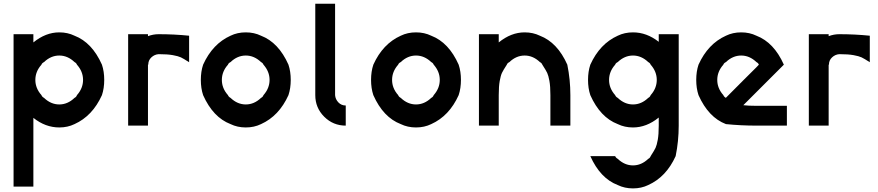

<svg xmlns="http://www.w3.org/2000/svg" viewBox="-20 -687 4802 1050"><path d="M304.2 10Q228.3 10 162.5 -42.5V333.3H54.2V-500H162.5V-455Q230 -510 304.2 -510Q350 -510 387.5 -491.7Q483.3 -455 537.5 -333.3Q550 -295.8 550 -250Q550 -204.2 537.5 -166.7Q485.8 -52.5 387.5 -8.3Q350 10 304.2 10ZM387.5 -151.7Q397.5 -156.7 400.8 -166.7Q434.2 -204.2 434.2 -250Q434.2 -295.8 400.8 -333.3Q397.5 -342.5 387.5 -347.5Q350 -383.3 304.2 -383.3Q258.3 -383.3 220.8 -347.5Q209.2 -341.7 206.7 -333.3Q173.3 -295.8 173.3 -250Q173.3 -204.2 206.7 -166.7Q210 -157.5 220.8 -151.7Q258.3 -115.8 304.2 -115.8Q350 -115.8 387.5 -151.7Z M847.5 -500Q932.5 -500 1014.2 -491.7V-346.7Q983.3 -366.7 969.2 -373.3Q955 -380 925.4 -385.4Q895.8 -390.8 847.5 -390.8Q825 -389.2 807.9 -373.3Q790.8 -357.5 790.8 -333.3H789.2V0H680.8V-500H789.2V-489.2Q817.5 -500 847.5 -500Z M1407.5 -8.3Q1370 10 1324.2 10Q1278.3 10 1240.8 -8.3Q1145 -45 1090.8 -166.7Q1078.3 -204.2 1078.3 -250Q1078.3 -295.8 1090.8 -333.3Q1142.5 -447.5 1240.8 -491.7Q1278.3 -510 1324.2 -510Q1370 -510 1407.5 -491.7Q1503.3 -455 1557.5 -333.3Q1570 -295.8 1570 -250Q1570 -204.2 1557.5 -166.7Q1505.8 -52.5 1407.5 -8.3ZM1407.5 -151.7Q1417.5 -156.7 1420.8 -166.7Q1454.2 -204.2 1454.2 -250Q1454.2 -295.8 1420.8 -333.3Q1417.5 -342.5 1407.5 -347.5Q1370 -383.3 1324.2 -383.3Q1278.3 -383.3 1240.8 -347.5Q1229.2 -341.7 1226.7 -333.3Q1193.3 -295.8 1193.3 -250Q1193.3 -204.2 1226.7 -166.7Q1230 -157.5 1240.8 -151.7Q1278.3 -115.8 1324.2 -115.8Q1370 -115.8 1407.5 -151.7Z M1812.5 -166.7Q1814.2 -144.2 1830.4 -127.1Q1846.7 -110 1870.8 -110V0Q1801.7 0 1752.9 -48.8Q1704.2 -97.5 1704.2 -166.7V-666.7H1812.5Z M2338.3 -8.3Q2300.8 10 2255 10Q2209.2 10 2171.7 -8.3Q2075.8 -45 2021.7 -166.7Q2009.2 -204.2 2009.2 -250Q2009.2 -295.8 2021.7 -333.3Q2073.3 -447.5 2171.7 -491.7Q2209.2 -510 2255 -510Q2300.8 -510 2338.3 -491.7Q2434.2 -455 2488.3 -333.3Q2500.8 -295.8 2500.8 -250Q2500.8 -204.2 2488.3 -166.7Q2436.7 -52.5 2338.3 -8.3ZM2338.3 -151.7Q2348.3 -156.7 2351.7 -166.7Q2385 -204.2 2385 -250Q2385 -295.8 2351.7 -333.3Q2348.3 -342.5 2338.3 -347.5Q2300.8 -383.3 2255 -383.3Q2209.2 -383.3 2171.7 -347.5Q2160 -341.7 2157.5 -333.3Q2124.2 -295.8 2124.2 -250Q2124.2 -204.2 2157.5 -166.7Q2160.8 -157.5 2171.7 -151.7Q2209.2 -115.8 2255 -115.8Q2300.8 -115.8 2338.3 -151.7Z M2707.5 -455Q2775 -510 2849.2 -510Q2895 -510 2932.5 -491.7Q3028.3 -455 3082.5 -333.3Q3099.2 -251.7 3099.2 -166.7V0H2990V-166.7Q2990 -215 2984.6 -244.6Q2979.2 -274.2 2972.5 -288.3Q2965.8 -302.5 2945.8 -333.3Q2942.5 -342.5 2932.5 -347.5Q2895 -383.3 2849.2 -383.3Q2803.3 -383.3 2765.8 -347.5Q2754.2 -341.7 2751.7 -333.3Q2731.7 -302.5 2725 -288.3Q2718.3 -274.2 2712.9 -244.6Q2707.5 -215 2707.5 -166.7V0H2599.2V-500H2707.5Z M3582.5 -44.2Q3515.8 10 3441.7 10Q3395.8 10 3358.3 -8.3Q3262.5 -45 3208.3 -166.7Q3195.8 -204.2 3195.8 -250Q3195.8 -295.8 3208.3 -333.3Q3260 -447.5 3358.3 -491.7Q3395.8 -510 3441.7 -510Q3516.7 -510 3582.5 -458.3V-500H3691.7V0Q3691.7 85 3675 166.7Q3623.3 280.8 3525 325Q3487.5 343.3 3441.7 343.3Q3395.8 343.3 3358.3 325Q3262.5 288.3 3208.3 166.7H3344.2Q3347.5 175.8 3358.3 181.7Q3395.8 217.5 3441.7 217.5Q3487.5 217.5 3525 181.7Q3535 176.7 3538.3 166.7Q3558.3 135.8 3565 121.7Q3571.7 107.5 3577.1 77.9Q3582.5 48.3 3582.5 0ZM3525 -151.7Q3535 -156.7 3538.3 -166.7Q3571.7 -204.2 3571.7 -250Q3571.7 -295.8 3538.3 -333.3Q3535 -342.5 3525 -347.5Q3487.5 -383.3 3441.7 -383.3Q3395.8 -383.3 3358.3 -347.5Q3346.7 -341.7 3344.2 -333.3Q3310.8 -295.8 3310.8 -250Q3310.8 -204.2 3344.2 -166.7Q3347.5 -157.5 3358.3 -151.7Q3395.8 -115.8 3441.7 -115.8Q3487.5 -115.8 3525 -151.7Z M4116.7 0Q4031.7 0 3950 -8.3Q3854.2 -45 3800 -166.7Q3787.5 -204.2 3787.5 -250Q3787.5 -295.8 3800 -333.3Q3851.7 -447.5 3950 -491.7Q3987.5 -510 4033.3 -510Q4079.2 -510 4116.7 -491.7Q4212.5 -455 4266.7 -333.3L4045 -111.7Q4071.7 -108.3 4116.7 -108.3H4283.3V0ZM3950 -152.5Q3981.7 -185 4041.7 -244.6Q4101.7 -304.2 4116.7 -319.2L4130 -333.3Q4126.7 -342.5 4116.7 -347.5Q4079.2 -383.3 4033.3 -383.3Q3987.5 -383.3 3950 -347.5Q3938.3 -341.7 3935.8 -333.3Q3902.5 -295.8 3902.5 -250Q3902.5 -204.2 3935.8 -166.7Q3939.2 -157.5 3950 -151.7Z M4570 -500Q4655 -500 4736.7 -491.7V-346.7Q4705.8 -366.7 4691.7 -373.3Q4677.5 -380 4647.9 -385.4Q4618.3 -390.8 4570 -390.8Q4547.5 -389.2 4530.4 -373.3Q4513.3 -357.5 4513.3 -333.3H4511.7V0H4403.3V-500H4511.7V-489.2Q4540 -500 4570 -500Z"/></svg>

Font: 0xA000
Style: Bold
Weight: 700
Version: Version 0.1